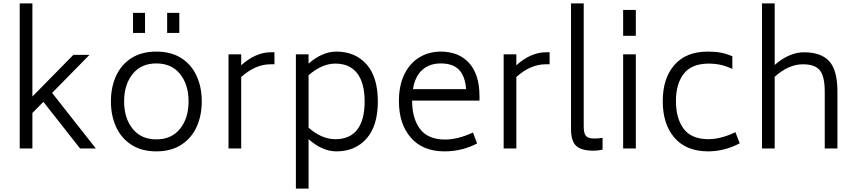

<svg xmlns="http://www.w3.org/2000/svg" viewBox="-20 -866 4995 1120"><path d="M233 -272 169 -207V0H95V-846H169V-303L408 -546H502L284 -324L539 0H447Z M627 0ZM627 -275Q627 -357 657 -423Q687 -489 746.5 -527Q806 -565 892 -565Q978 -565 1037.5 -527Q1097 -489 1127 -423Q1157 -357 1157 -275Q1157 -192 1127 -126Q1097 -60 1037.5 -21.5Q978 17 892 17Q806 17 746.5 -21.5Q687 -60 657 -126Q627 -192 627 -275ZM1080 -275Q1080 -372 1030.5 -434Q981 -496 892 -496Q803 -496 753.5 -434Q704 -372 704 -275Q704 -177 753.5 -115Q803 -53 892 -53Q981 -53 1030.5 -115Q1080 -177 1080 -275ZM955 -791H1026V-674H955ZM756 -791H826V-674H756Z M1581 -561V-491H1558Q1470 -491 1387 -417V0H1313V-549H1387V-485Q1426 -521 1470 -541Q1514 -561 1558 -561Z M2184 -274Q2184 -132 2118 -57.5Q2052 17 1942 17Q1861 17 1780 -54V234H1706V-549H1780V-495Q1860 -565 1942 -565Q2052 -565 2118 -491Q2184 -417 2184 -274ZM2107 -274Q2107 -382 2063.5 -438.5Q2020 -495 1936 -495Q1858 -495 1780 -427V-121Q1857 -54 1936 -54Q2021 -54 2064 -110Q2107 -166 2107 -274Z M2384 -277Q2384 -176 2430 -114Q2476 -52 2577 -52Q2650 -52 2739 -93L2763 -29Q2675 17 2573 17Q2446 17 2376.5 -63Q2307 -143 2307 -276Q2307 -368 2339 -433Q2371 -498 2426.5 -531.5Q2482 -565 2551 -565Q2656 -565 2716 -499Q2776 -433 2777 -308V-279H2384ZM2389 -346H2699Q2693 -423 2657 -459.5Q2621 -496 2551 -496Q2486 -496 2443.5 -458.5Q2401 -421 2389 -346Z M3186 -561V-491H3163Q3075 -491 2992 -417V0H2918V-549H2992V-485Q3031 -521 3075 -541Q3119 -561 3163 -561Z M3311 -113V-846H3385V-129Q3385 -88 3398 -73Q3411 -58 3447 -58Q3475 -58 3495 -62V7Q3466 13 3443 13Q3371 13 3341 -15Q3311 -43 3311 -113Z M3615 -808H3689V-657H3615ZM3615 -549H3689V0H3615Z M3846 -276Q3846 -409 3914 -487Q3982 -565 4109 -565Q4152 -565 4184 -559Q4216 -553 4252 -538V-464Q4215 -481 4182.5 -488Q4150 -495 4112 -495Q4013 -494 3968 -435Q3923 -376 3923 -277Q3923 -176 3967.5 -115.5Q4012 -55 4111 -54Q4185 -54 4270 -95L4295 -30Q4206 17 4109 17Q3982 16 3914 -63Q3846 -142 3846 -276Z M4865 -332V0H4791V-332Q4791 -419 4763 -455Q4735 -491 4664 -491Q4580 -491 4499 -418V0H4425V-846H4499V-487Q4538 -522 4582 -541.5Q4626 -561 4670 -561Q4770 -561 4817.5 -508.5Q4865 -456 4865 -332Z"/></svg>

Font: Biryani Light
Style: Regular
Weight: 300
Designer: Dan Reynolds and Mathieu Réguer
Foundry: Dan Reynolds and Mathieu Réguer
Version: Version 1.004; ttfautohint (v1.1) -l 5 -r 5 -G 72 -x 0 -D la